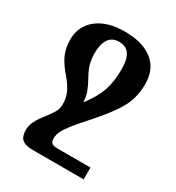

<svg xmlns="http://www.w3.org/2000/svg" viewBox="-180 -612 889 970"><g transform="rotate(30 265.0 -126.5)"><path d="M265 180H456V249H160Q116 249 97 233Q78 217 78 178Q78 154 89.5 129Q101 104 133 64Q158 31 166.5 13.5Q175 -4 175 -25Q175 -63 161.5 -93Q148 -123 116 -161Q80 -202 62 -240Q44 -278 44 -330Q44 -408 103 -455Q162 -502 265 -502Q368 -502 426.5 -456Q485 -410 485 -323Q485 -250 455.5 -191.5Q426 -133 346 -42Q291 19 265 52Q239 85 230 105Q221 125 221 146Q221 165 230.5 172.5Q240 180 265 180ZM185 -331Q185 -295 193.5 -266.5Q202 -238 221 -205Q240 -171 249.5 -144.5Q259 -118 260 -87Q308 -150 326 -203Q344 -256 344 -328Q344 -388 324 -415.5Q304 -443 265 -443Q225 -443 205 -414Q185 -385 185 -331Z"/></g></svg>

Font: Noto Serif Armenian SmBd Narrow
Style: Regular
Weight: 600
Width: 4
Designer: Monotype Design team
Foundry: Monotype Imaging Inc.
Version: Version 1.000